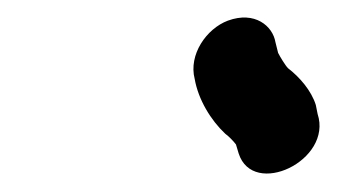

<svg xmlns="http://www.w3.org/2000/svg" viewBox="-20 -700 376 214"><path d="M334 -573 332 -583C327 -599 314 -614 301 -624C298 -627 292 -637 290 -641L287 -653C284 -671 264 -688 234 -677C210 -668 190 -639 197 -612C201 -589 215 -566 231 -551C235 -548 240 -543 243 -539L246 -529C262 -479 351 -521 334 -573Z"/></svg>

Font: Electronic
Style: BlkIt
Weight: 900
Version: Version 1.011